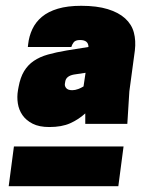

<svg xmlns="http://www.w3.org/2000/svg" viewBox="-20 -814 486 662"><path d="M274 -423Q251 -402 222 -389Q193 -376 150 -376Q115 -376 92.5 -387.5Q70 -399 57.5 -417Q45 -435 41.5 -457.5Q38 -480 42 -503L44 -514Q50 -547 63 -568.5Q76 -590 96.5 -604Q117 -618 145.5 -626Q174 -634 210 -640L285 -652Q285 -676 256 -676Q240 -676 234 -668Q228 -660 226 -652H76L77 -661Q80 -689 91.5 -713.5Q103 -738 124.5 -756Q146 -774 179.5 -784Q213 -794 260 -794Q314 -794 351.5 -782.5Q389 -771 411.5 -750.5Q434 -730 441.5 -702Q449 -674 445 -640L426 -499L419 -387H274ZM28 -309H406L388 -172H10ZM229 -503Q239 -503 249.5 -507Q260 -511 268 -516L275 -563L235 -557Q208 -552 205 -533L204 -527Q202 -518 208 -510.5Q214 -503 229 -503Z"/></svg>

Font: Tanohe Sans Black
Style: Italic
Weight: 900
Designer: Village Type and Design LLC & Cristiano Sobral
Foundry: Cooper Hewitt Smithsonian Design Museum
Version: Version 1.00;January 12, 2020;FontCreator 12.0.0.2547 64-bit